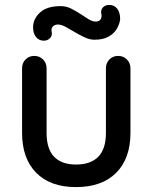

<svg xmlns="http://www.w3.org/2000/svg" viewBox="-20 -754 621 783"><path d="M462 -526Q483 -526 497.5 -511.5Q512 -497 512 -475V-212Q512 -108 454 -49.5Q396 9 290 9Q185 9 127.5 -49.5Q70 -108 70 -212V-475Q70 -497 84 -511.5Q98 -526 120 -526Q141 -526 155.5 -511.5Q170 -497 170 -475V-212Q170 -147 200.5 -115Q231 -83 290 -83Q350 -83 381 -115Q412 -147 412 -212V-475Q412 -497 426 -511.5Q440 -526 462 -526ZM159 -588Q139 -588 126.5 -603.5Q114 -619 115 -647Q117 -680 145 -704.5Q173 -729 227 -729Q250 -729 270 -719Q290 -709 308 -697Q326 -685 341.5 -675.5Q357 -666 370 -666Q382 -666 388.5 -673Q395 -680 394 -693Q389 -712 399 -723Q409 -734 425 -734Q446 -734 458 -718.5Q470 -703 470 -676Q468 -657 457 -637.5Q446 -618 423.5 -605Q401 -592 365 -592Q346 -592 325.5 -601.5Q305 -611 285 -623Q265 -635 247.5 -644.5Q230 -654 216 -654Q205 -654 197 -647.5Q189 -641 190 -628Q195 -610 184.5 -599Q174 -588 159 -588Z"/></svg>

Font: Quicksand SemiBold
Style: Regular
Weight: 600
Designer: Andrew Paglinawan
Foundry: Andrew Paglinawan
Version: Version 3.006